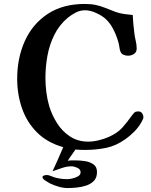

<svg xmlns="http://www.w3.org/2000/svg" viewBox="-20 -757 765 972"><path d="M706 -163Q706 -158 701.5 -149Q697 -140 694 -135Q681 -112 658.5 -89.5Q636 -67 614 -52Q568 -19 517.5 -8.5Q467 2 411 2Q399 2 386.5 1.5Q374 1 362 0Q353 14 342.5 28Q332 42 323 57Q334 55 344 55Q354 55 364 55Q384 55 409 58.5Q434 62 452.5 74.5Q471 87 471 114Q471 142 456 158Q441 174 417.5 182Q394 190 368.5 192.5Q343 195 323 195Q301 195 276.5 188Q252 181 232 171Q225 167 210 157.5Q195 148 195 140Q195 134 203 131.5Q211 129 215 129Q226 129 235 133Q244 137 253 140Q284 150 321 150Q331 150 346.5 146.5Q362 143 375 135.5Q388 128 388 115Q388 100 371.5 92.5Q355 85 342 85Q318 85 293.5 93.5Q269 102 246 110Q260 80 273.5 49.5Q287 19 300 -12Q219 -35 167.5 -86.5Q116 -138 91.5 -208.5Q67 -279 67 -358Q67 -464 106 -550Q145 -636 221.5 -686.5Q298 -737 409 -737Q442 -737 466.5 -731.5Q491 -726 514.5 -716.5Q538 -707 567 -696Q588 -689 609 -686Q630 -683 652 -681Q653 -659 655 -636Q657 -613 660 -591Q662 -571 667 -551Q672 -531 672 -511Q672 -493 658.5 -484Q645 -475 628 -475Q615 -475 604.5 -480Q594 -485 589 -498Q586 -506 585 -515Q584 -524 582 -532Q575 -564 557.5 -601Q540 -638 516 -660Q498 -677 467.5 -691Q437 -705 411 -705Q386 -705 364.5 -694Q343 -683 323 -667Q280 -631 255 -580.5Q230 -530 220 -474Q210 -418 210 -363Q210 -327 214.5 -291Q219 -255 229 -220Q243 -174 269.5 -132.5Q296 -91 335.5 -65.5Q375 -40 427 -40Q452 -40 480.5 -47Q509 -54 531 -64Q574 -83 598.5 -110Q623 -137 649 -174Q656 -183 661.5 -188Q667 -193 680 -193Q693 -193 699.5 -183.5Q706 -174 706 -163Z"/></svg>

Font: Kaisei Decol
Style: Bold
Weight: 700
Designer: Font-Kai, 金井和夫
Foundry: KAZUO KANAI
Version: Version 5.003